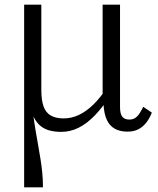

<svg xmlns="http://www.w3.org/2000/svg" viewBox="-20 -557 681 827"><path d="M529 10Q497 10 474.5 -2.5Q452 -15 440 -41Q428 -67 426 -107L422 -120V-537H497V-96Q497 -66 507 -54Q517 -42 537 -42Q552 -42 562.5 -49Q573 -56 581 -68.5Q589 -81 597 -97L634 -72Q624 -46 609 -27.5Q594 -9 574.5 0.5Q555 10 529 10ZM158 -537V-169Q158 -126 167.5 -99Q177 -72 198.5 -59.5Q220 -47 254 -47Q289 -47 321 -62.5Q353 -78 383 -107.5Q413 -137 442 -181L457 -149Q424 -97 389.5 -61Q355 -25 319 -7Q283 11 244 11Q216 11 193.5 5Q171 -1 154 -15Q137 -29 125.5 -52.5Q114 -76 107 -110L115 -147Q118 -102 123 -64Q128 -26 133.5 6.5Q139 39 144.5 69.5Q150 100 154.5 128.5Q159 157 162 186.5Q165 216 165 250H84V-537Z"/></svg>

Font: Roboto Serif Light
Style: Regular
Weight: 300
Designer: Greg Gazdowicz
Foundry: Commercial Type
Version: Version 1.008